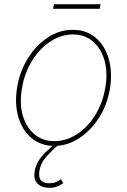

<svg xmlns="http://www.w3.org/2000/svg" viewBox="-20 -699 619 935"><path d="M244.1 11.7Q179.7 11.2 134.3 -26.1Q88.9 -63.5 69.6 -128.2Q50.3 -192.9 63.5 -274.4Q77.1 -354 117.2 -417.2Q157.2 -480.5 214.1 -517.3Q271 -554.2 334 -553.7Q399.4 -554.2 444.6 -516.4Q489.7 -478.5 509 -414.1Q528.3 -349.6 515.6 -268.6Q502.4 -189 462.2 -125.7Q421.9 -62.5 365 -25.6Q308.1 11.2 244.1 11.7ZM244.1 -11.7Q303.2 -11.7 355.5 -45.9Q407.7 -80.1 444.3 -139.6Q481 -199.2 493.2 -274.4Q505.4 -347.7 488.5 -405.8Q471.7 -463.9 431.9 -497.6Q392.1 -531.2 335 -531.2Q276.9 -531.2 224.6 -496.6Q172.4 -461.9 135.7 -402.6Q99.1 -343.3 86.9 -268.6Q74.2 -195.3 90.8 -137.2Q107.4 -79.1 147.5 -45.4Q187.5 -11.7 244.1 -11.7ZM220.7 215.8Q183.6 215.8 162.6 195.1Q141.6 174.3 149.4 132.8Q153.8 107.4 167.2 85.4Q180.7 63.5 201.7 42.7Q222.7 22 249 0H271.5Q229.5 36.6 203.4 66.7Q177.2 96.7 171.9 132.8Q167 165.5 179.4 179.4Q191.9 193.4 219.7 193.4Q238.3 193.4 251 188.2Q263.7 183.1 277.3 173.8L288.1 193.4Q270.5 205.1 255.1 210.4Q239.7 215.8 220.7 215.8ZM469.7 -678.7 465.8 -656.2H238.3L243.2 -678.7Z"/></svg>

Font: Inter Tight Thin
Style: Italic
Weight: 250
Italic angle: -9.39999°
Designer: Rasmus Andersson
Foundry: rsms
Version: Version 3.004